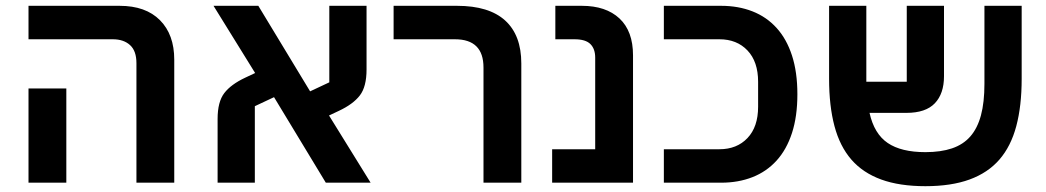

<svg xmlns="http://www.w3.org/2000/svg" viewBox="-20 -628 3595 660"><path d="M449 -411Q449 -453 427 -473Q405 -493 368 -493H78V-608H391Q481 -608 530 -558.5Q579 -509 579 -423V0H449ZM78 -324H208V0H78Z M728 -219Q728 -278 751 -308Q774 -338 823 -361L857 -377L714 -608H868L1046 -314L1112 -345V-608H1240V-389Q1240 -330 1217 -300Q1194 -270 1145 -247L1111 -231L1254 0H1100L922 -294L856 -263V0H728Z M1642 -396Q1642 -493 1544 -493H1333V-608H1551Q1661 -608 1716.5 -557.5Q1772 -507 1772 -410V0H1642Z M1878 -115H2026V-430Q2026 -460 2009.5 -476.5Q1993 -493 1955 -493H1889V-608H1980Q2063 -608 2109.5 -564.5Q2156 -521 2156 -438V0H1878Z M2262 -115H2453Q2513 -115 2549.5 -153.5Q2586 -192 2586 -261V-347Q2586 -416 2549.5 -454.5Q2513 -493 2453 -493H2262V-608H2459Q2518 -608 2566.5 -589Q2615 -570 2649.5 -532Q2684 -494 2702.5 -437Q2721 -380 2721 -304Q2721 -228 2702.5 -171Q2684 -114 2649.5 -76Q2615 -38 2566.5 -19Q2518 0 2459 0H2262Z M3161 12Q3072 12 3009 -11Q2946 -34 2906.5 -79.5Q2867 -125 2848.5 -194.5Q2830 -264 2830 -357V-608H2958V-347H3097V-608H3225V-366Q3225 -306 3193.5 -273Q3162 -240 3096 -240H2969Q2985 -168 3031.5 -136.5Q3078 -105 3161 -105Q3214 -105 3252.5 -118Q3291 -131 3315.5 -159Q3340 -187 3352 -231.5Q3364 -276 3364 -340V-608H3492V-357Q3492 -264 3473.5 -194.5Q3455 -125 3415.5 -79.5Q3376 -34 3313 -11Q3250 12 3161 12Z"/></svg>

Font: IBM Plex Sans Hebrew SmBld
Style: Regular
Weight: 600
Designer: Mike Abbink, Paul van der Laan, Pieter van Rosmalen, Yanek Iontef
Foundry: Bold Monday
Version: Version 1.3